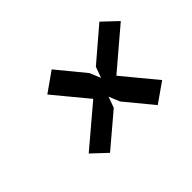

<svg xmlns="http://www.w3.org/2000/svg" viewBox="-93 -810 986 986"><g transform="rotate(-45 400.0 -316.5)"><path d="M245 -59.5 165 -134.5 380 -316.5 229 -499 336 -574.5 460 -423.5 484.5 -364.5 506 -423.5 682.5 -574.5 762.5 -499 548 -316.5 698.5 -134.5 591.5 -59.5 468 -209.5 443.5 -269 422 -209.5Z"/></g></svg>

Font: B612
Style: Bold Italic
Weight: 700
Italic angle: -10°
Designer: Nicolas Chauveau, Thomas Paillot, Jonathan Favre-Lamarine, Jean-Luc Vinot
Foundry: AIRBUS
Version: Version 1.008